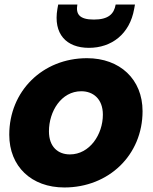

<svg xmlns="http://www.w3.org/2000/svg" viewBox="-20 -824 677 852"><path d="M265.6 7.9C462.5 7.9 612.6 -135.9 612.6 -330.7C612.6 -472.3 511.9 -565.8 366.2 -565.8C168.4 -565.8 21.1 -419 21.1 -226.2C21.1 -85 119.8 7.9 265.6 7.9ZM290.2 -138.8C237.3 -138.8 197.2 -172.5 197.2 -241.2C197.2 -329.8 251.8 -419.1 340.7 -419.1C393 -419.1 436.5 -385.4 436.5 -315.2C436.5 -227.6 378 -138.8 290.2 -138.8ZM575.4 -784.5 578.9 -803.9H493.3C485.9 -762.1 461.4 -737.2 396.4 -737.2C331.4 -737.2 315.9 -762.1 323.3 -803.9H238.3L234.8 -785C215.5 -672.9 274.7 -611.7 374.5 -611.7C474.8 -611.7 555.7 -672.5 575.4 -784.5Z"/></svg>

Font: Poppins Devanagari Thin
Style: Italic
Weight: 100
Italic angle: -10°
Designer: Ninad Kale (Devanagari), Jonny Pinhorn (Latin)
Foundry: Indian Type Foundry
Version: 4.005